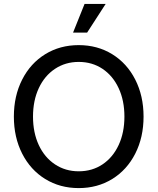

<svg xmlns="http://www.w3.org/2000/svg" viewBox="-20 -947 807 983"><path d="M51 -350Q51 -456 93.5 -539.5Q136 -623 211.5 -669.5Q287 -716 383 -716Q479 -716 554.5 -669.5Q630 -623 672.5 -539.5Q715 -456 715 -350Q715 -244 672.5 -160.5Q630 -77 554.5 -30.5Q479 16 383 16Q287 16 211.5 -30.5Q136 -77 93.5 -160.5Q51 -244 51 -350ZM383 -70Q452 -70 505 -105.5Q558 -141 587.5 -204.5Q617 -268 617 -350Q617 -432 587.5 -495.5Q558 -559 505 -594.5Q452 -630 383 -630Q315 -630 261.5 -594.5Q208 -559 178.5 -495.5Q149 -432 149 -350Q149 -268 178.5 -204.5Q208 -141 261.5 -105.5Q315 -70 383 -70ZM521 -927 426 -780H354L413 -927Z"/></svg>

Font: MedMera Sans Display
Style: Regular
Weight: 500
Designer: Kasper Nordkvist
Foundry: UNCUT.wtf
Version: Version 1.300